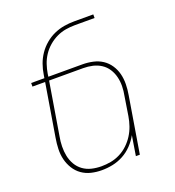

<svg xmlns="http://www.w3.org/2000/svg" viewBox="-135 -841 869 955"><g transform="rotate(-20 300.0 -363.5)"><path d="M242 8Q213 8 186 1.5Q159 -5 137 -20.5Q115 -36 100.5 -59.5Q86 -83 79.5 -109.5Q73 -136 74 -165Q75 -194 80 -223L126 -501H59V-520H129L132 -538Q136 -565 145.5 -591.5Q155 -618 171 -641.5Q187 -665 209.5 -684Q232 -703 258 -714.5Q284 -726 311 -730.5Q338 -735 365 -735H466V-716H362Q338 -716 313.5 -712Q289 -708 265.5 -697Q242 -686 221.5 -668.5Q201 -651 186.5 -629Q172 -607 164 -583Q156 -559 152 -535L150 -520H330Q358 -520 385.5 -514Q413 -508 435 -493.5Q457 -479 472 -456.5Q487 -434 493.5 -408Q500 -382 499.5 -353.5Q499 -325 494 -297L445 0H424L441 -105Q427 -79 405 -56Q383 -33 356 -18.5Q329 -4 300 2Q271 8 242 8ZM247 -11Q271 -11 296 -15.5Q321 -20 345 -32Q369 -44 388.5 -62.5Q408 -81 422 -103Q436 -125 444.5 -149.5Q453 -174 457 -199L473 -300Q478 -325 478.5 -350.5Q479 -376 473 -400Q467 -424 454 -444Q441 -464 421 -477Q401 -490 377 -495.5Q353 -501 327 -501H147L101 -223Q96 -197 95.5 -170.5Q95 -144 100 -119.5Q105 -95 117.5 -73.5Q130 -52 150 -37.5Q170 -23 195 -17Q220 -11 247 -11Z"/></g></svg>

Font: Iosevka Thin Extended Oblique
Style: Regular
Weight: 100
Width: 7
Italic angle: -9°
Monospace: yes
Designer: Belleve Invis
Foundry: Belleve Invis
Version: Version 32.5.0; ttfautohint (v1.8.4)